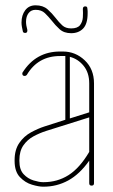

<svg xmlns="http://www.w3.org/2000/svg" viewBox="-20 -699 427 723"><path d="M334 -9Q334 0 325 0Q316 0 316 -9V-94Q280 -43 237 -19.5Q194 4 144 4H142Q126 4 100.5 -3.5Q75 -11 55 -32Q35 -53 35 -93V-96Q35 -135 52.5 -160.5Q70 -186 96.5 -200.5Q123 -215 148 -223L226 -248V-488Q222 -488 217 -488H206Q123 -488 81 -417Q78 -413 73 -413Q64 -413 64 -422Q64 -425 65 -426Q115 -505 206 -505H217Q264 -505 299 -472Q334 -439 334 -385ZM316 -385Q316 -425 295 -451Q274 -477 243 -485V-253L316 -276ZM142 -13H144Q196 -13 238 -39.5Q280 -66 316 -127V-257L154 -206Q129 -198 106 -185.5Q83 -173 68 -151.5Q53 -130 53 -96V-93Q53 -60 69 -43Q85 -26 106.5 -19.5Q128 -13 142 -13ZM292 -665Q292 -675 301 -675Q309 -675 309 -667Q310 -662 310 -657.5Q310 -653 310 -649Q310 -609 293 -591.5Q276 -574 248 -574Q221 -574 204.5 -589Q188 -604 175 -621Q162 -637 149 -649.5Q136 -662 114 -662Q97 -662 87.5 -649.5Q78 -637 78 -617Q78 -604 83 -586V-584Q83 -575 75 -575Q67 -575 66 -581Q64 -590 62.5 -598Q61 -606 61 -614Q61 -642 75 -660.5Q89 -679 114 -679Q142 -679 159 -664Q176 -649 189 -632Q202 -615 214.5 -603.5Q227 -592 248 -592Q272 -592 281.5 -604.5Q291 -617 292 -634Q293 -651 292 -665Z"/></svg>

Font: Libertine Sup Thin
Style: Regular
Weight: 100
Designer: Bastien Sozeau
Foundry: NBR — Bastien Sozeau
Version: Version 2.003; ttfautohint (v1.8.4.7-5d5b);gftools[0.9.33]